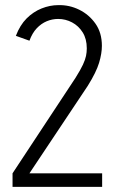

<svg xmlns="http://www.w3.org/2000/svg" viewBox="-20 -730 453 750"><path d="M42 -590 95 -571Q106 -601 123.5 -619.5Q141 -638 162.5 -647Q184 -656 207 -656Q236 -656 261.5 -642.5Q287 -629 303 -603.5Q319 -578 319 -541Q319 -526 316 -511.5Q313 -497 304 -477.5Q295 -458 275 -426L29 -53V0H379V-53H95L323 -395Q356 -448 367 -484.5Q378 -521 378 -551Q378 -602 353 -637.5Q328 -673 289.5 -692Q251 -711 208 -710Q175 -710 142.5 -697Q110 -684 84 -658Q58 -632 42 -590Z"/></svg>

Font: Advent Pro
Style: Regular
Weight: 400
Designer: VivaRado, Andreas Kalpakidis
Foundry: VivaRado, Andreas Kalpakidis
Version: Version 3.000